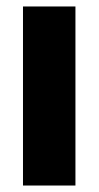

<svg xmlns="http://www.w3.org/2000/svg" viewBox="-20 -573 305 593"><path d="M213 0H51V-553H213Z"/></svg>

Font: Noto Sans Kannada ExtraCondensed Black
Style: Regular
Weight: 900
Width: 2
Designer: Jelle Bosma - Monotype Design Team
Foundry: Monotype Imaging Inc.
Version: Version 2.005; ttfautohint (v1.8.4.7-5d5b)